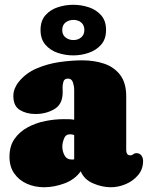

<svg xmlns="http://www.w3.org/2000/svg" viewBox="-20 -766 616 800"><path d="M19.5 -112.3Q19.5 -157.2 40.5 -187.3Q61.5 -217.3 95.5 -235.6Q129.4 -253.9 168.9 -261.7Q208.5 -269.5 245.1 -269.5Q255.9 -269.5 267.1 -269.3Q278.3 -269 289.1 -267.1V-394Q289.1 -406.2 283.9 -422.4Q278.8 -438.5 263.2 -438.5Q248 -438.5 244.4 -426Q240.7 -413.6 240.7 -402.3Q240.7 -397.5 241 -392.3Q241.2 -387.2 241.2 -381.8Q241.2 -331.5 206.5 -311.3Q171.9 -291 127.4 -291Q90.3 -291 63 -307.6Q35.6 -324.2 35.6 -366.2Q35.6 -382.8 42.2 -398.4Q48.8 -414.1 59.1 -426.3Q88.9 -462.4 134 -481.4Q179.2 -500.5 229.2 -507.6Q279.3 -514.6 323.2 -514.6Q373 -514.6 414.6 -500.5Q456.1 -486.3 481 -453.4Q505.9 -420.4 505.9 -364.7V-139.6Q505.9 -131.3 509.8 -125Q513.7 -118.7 522.9 -118.7Q530.3 -118.7 535.4 -123.3Q540.5 -127.9 547.9 -127.9Q562 -127.9 569.1 -118.2Q576.2 -108.4 576.2 -95.2Q576.2 -61 555.4 -36.4Q534.7 -11.7 503.9 1.2Q473.1 14.2 441.9 14.2Q405.3 14.2 367.9 -2Q330.6 -18.1 316.4 -52.2Q291.5 -17.6 248.3 -1.7Q205.1 14.2 163.6 14.2Q125.5 14.2 92.5 -0.2Q59.6 -14.6 39.6 -43Q19.5 -71.3 19.5 -112.3ZM239.7 -155.3Q239.7 -135.7 249 -118.4Q258.3 -101.1 280.8 -101.1Q285.2 -101.1 289.1 -102.1V-203.1Q280.8 -206.5 272 -206.5Q253.4 -206.5 246.6 -188.2Q239.7 -169.9 239.7 -155.3ZM285.2 -535.2Q252 -535.2 220.7 -545.7Q189.5 -556.2 169.2 -579.6Q148.9 -603 148.9 -641.1Q148.9 -679.2 169.2 -702.4Q189.5 -725.6 220.9 -735.8Q252.4 -746.1 285.2 -746.1Q318.4 -746.1 349.6 -735.8Q380.9 -725.6 401.4 -702.4Q421.9 -679.2 421.9 -641.1Q421.9 -603 401.4 -579.8Q380.9 -556.6 349.6 -545.9Q318.4 -535.2 285.2 -535.2ZM286.1 -683.1Q267.1 -683.1 253.2 -672.4Q239.3 -661.6 239.3 -641.1Q239.3 -620.6 253.2 -609.9Q267.1 -599.1 286.1 -599.1Q305.2 -599.1 318.4 -610.4Q331.5 -621.6 331.5 -641.1Q331.5 -661.1 318.6 -672.1Q305.7 -683.1 286.1 -683.1Z"/></svg>

Font: Caprasimo
Style: Regular
Weight: 400
Designer: The DocRepair Project, Phaedra Charles, Flavia Zimbardi
Foundry: Google
Version: Version 1.001